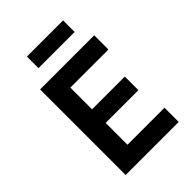

<svg xmlns="http://www.w3.org/2000/svg" viewBox="-285 -1142 1269 1269"><g transform="rotate(-45 350.0 -507.5)"><path d="M119 0V-800H625V-667H269V-464H575V-337H269V-133H615V0ZM211 -907V-1015H549V-907Z"/></g></svg>

Font: Martian Mono SemiExpanded SemiBold
Style: Regular
Weight: 600
Monospace: yes
Version: Version 0.930